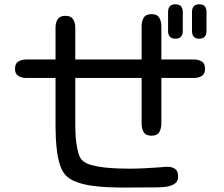

<svg xmlns="http://www.w3.org/2000/svg" viewBox="-20 -847 1040 893"><path d="M795.9 -667Q761.7 -667 761.7 -703.1V-791Q761.7 -827.1 795.9 -827.1Q830.1 -827.1 830.1 -791V-703.1Q830.1 -667 795.9 -667ZM906.2 -667Q873 -667 873 -703.1V-791Q873 -827.1 907.2 -827.1Q940.4 -827.1 940.4 -791V-703.1Q940.4 -667 906.2 -667ZM548.8 25.4Q522.5 25.4 485.4 23.9Q448.2 22.5 408.7 17.1Q369.1 11.7 335.9 -0.5Q302.7 -12.7 283.2 -34.2Q268.6 -50.8 259.3 -79.1Q250 -107.4 245.6 -140.1Q241.2 -172.9 239.7 -203.6Q238.3 -234.4 238.3 -254.9V-484.4H102.5Q81.1 -484.4 65.4 -493.7Q49.8 -502.9 49.8 -527.3Q49.8 -551.8 65.4 -561Q81.1 -570.3 102.5 -570.3H238.3V-718.8Q238.3 -742.2 248.5 -757.8Q258.8 -773.4 284.2 -773.4Q309.6 -773.4 319.8 -757.8Q330.1 -742.2 330.1 -718.8V-570.3H638.7V-724.6Q638.7 -748 648.4 -764.6Q658.2 -781.2 684.6 -781.2Q710.9 -781.2 720.7 -764.6Q730.5 -748 730.5 -724.6V-570.3H880.9Q903.3 -570.3 918.5 -561Q933.6 -551.8 933.6 -527.3Q933.6 -502.9 918.5 -493.7Q903.3 -484.4 880.9 -484.4H730.5V-272.5Q730.5 -249 720.7 -232.4Q710.9 -215.8 684.6 -215.8Q658.2 -215.8 648.4 -232.4Q638.7 -249 638.7 -272.5V-484.4H330.1V-265.6Q330.1 -251 331.1 -228Q332 -205.1 335.4 -179.7Q338.9 -154.3 345.2 -132.8Q351.6 -111.3 363.3 -100.6Q377.9 -86.9 406.2 -79.1Q434.6 -71.3 467.3 -67.9Q500 -64.5 530.3 -63.5Q560.5 -62.5 579.1 -62.5Q617.2 -62.5 654.8 -64.5Q692.4 -66.4 730.5 -69.3Q737.3 -70.3 744.6 -70.8Q752 -71.3 758.8 -71.3Q781.2 -71.3 794.9 -61Q808.6 -50.8 808.6 -26.4Q808.6 -2.9 792 7.8Q775.4 18.6 752.9 21.5Q730.5 24.4 712.9 24.4Q671.9 24.4 630.9 24.9Q589.8 25.4 548.8 25.4Z"/></svg>

Font: Kosugi Maru
Style: Regular
Weight: 400
Designer: MOTOYA
Version: Version 4.002